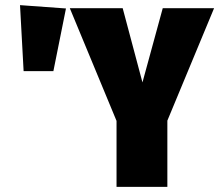

<svg xmlns="http://www.w3.org/2000/svg" viewBox="-20 -728 854 748"><path d="M814 -696 632 -258V0H434V-257L252 -696H458L535 -407L614 -696ZM58 -708 237 -695 188 -451H72Z"/></svg>

Font: Fira Sans Extra Condensed Black
Style: Regular
Weight: 900
Width: 1
Designer: Carrois Corporate & Edenspiekermann AG
Foundry: Carrois Corporate GbR & Edenspiekermann AG
Version: Version 4.203